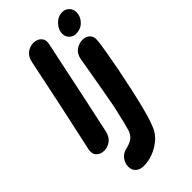

<svg xmlns="http://www.w3.org/2000/svg" viewBox="-287 -795 1088 1088"><g transform="rotate(-45 257.5 -251.0)"><path d="M154 -67Q161 -100 171.5 -148Q182 -196 193.5 -250Q205 -304 216 -356.5Q227 -409 236 -452Q260 -566 277 -646Q283 -673 272 -689.5Q261 -706 241.5 -712Q222 -718 200 -713Q178 -708 160.5 -691.5Q143 -675 137 -646L75 -350Q56 -260 14 -69Q7 -36 24 -18Q41 0 68.5 1Q96 2 120.5 -14.5Q145 -31 154 -67ZM169 221Q206 221 243 207Q280 193 310 168.5Q340 144 355 112Q386 47 425 -135Q455 -274 469 -358L475 -392Q486 -458 486 -478Q486 -503 469 -517Q452 -531 428 -531Q399 -531 374.5 -513Q350 -495 344 -460L333 -396L310 -263L287 -137Q264 -33 250 15Q242 41 224 56.5Q206 72 172 80Q138 87 120.5 110.5Q103 134 103 162Q103 190 121.5 205.5Q140 221 169 221ZM426 -580Q465 -580 490 -606Q515 -632 515 -665Q515 -690 498.5 -706.5Q482 -723 458 -723Q434 -723 414.5 -710Q395 -697 383 -677Q371 -657 371 -636Q371 -612 387.5 -596Q404 -580 426 -580Z"/></g></svg>

Font: Balsamiq Sans
Style: Bold Italic
Weight: 700
Italic angle: -12°
Designer: Michael Angeles
Foundry: Balsamiq SRL
Version: Version 1.020; ttfautohint (v1.8.4.7-5d5b);gftools[0.9.26]